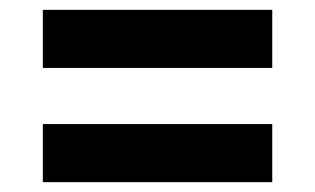

<svg xmlns="http://www.w3.org/2000/svg" viewBox="-20 -500 640 390"><path d="M67 -362V-480H533V-362ZM67 -130V-248H533V-130Z"/></svg>

Font: IBM Plex Sans KR
Style: Bold
Weight: 700
Designer: Mike Abbink; Paul van der Laan; Pieter van Rosmalen; Wujin Sim; Chorong Kim; Dohee Lee;
Foundry: Sandoll Inc.
Version: Version 1.001